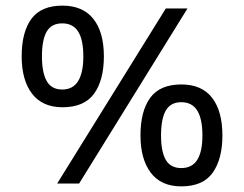

<svg xmlns="http://www.w3.org/2000/svg" viewBox="-20 -652 868 682"><path d="M569 -622H646L261 0H183ZM202 -271Q131 -271 94 -319Q57 -367 57 -452Q57 -538 91.5 -585Q126 -632 202 -632Q274 -632 311.5 -585Q349 -538 349 -452Q349 -367 314 -319Q279 -271 202 -271ZM201 -334Q239 -334 257.5 -364Q276 -394 276 -452Q276 -511 257.5 -540Q239 -569 201 -569Q163 -569 146 -540Q129 -511 129 -452Q129 -394 146 -364Q163 -334 201 -334ZM624 10Q552 10 515.5 -38.5Q479 -87 479 -171Q479 -257 513.5 -304.5Q548 -352 624 -352Q697 -352 733.5 -304.5Q770 -257 770 -171Q770 -87 735.5 -38.5Q701 10 624 10ZM624 -55Q662 -55 680.5 -84Q699 -113 699 -171Q699 -230 680.5 -259.5Q662 -289 624 -289Q586 -289 569 -259.5Q552 -230 552 -171Q552 -113 569 -84Q586 -55 624 -55Z"/></svg>

Font: ukannada05
Style: Book
Weight: 400
Designer: Jelle Bosma - Monotype Design Team
Foundry: Monotype Imaging Inc.
Version: Version 2.003